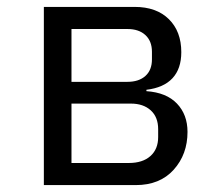

<svg xmlns="http://www.w3.org/2000/svg" viewBox="-20 -536 640 556"><path d="M107 -516H370Q433 -516 469 -480.5Q505 -445 505 -385Q505 -337 479.5 -309.5Q454 -282 404 -276V-272Q462 -268 492.5 -236Q523 -204 523 -154Q523 -89 483 -44.5Q443 0 373 0H107ZM353 -64Q393 -64 415.5 -84Q438 -104 438 -139V-162Q438 -197 416.5 -216.5Q395 -236 359 -236H187V-64ZM349 -299Q382 -299 401 -316Q420 -333 420 -364V-386Q420 -417 401 -434.5Q382 -452 349 -452H187V-299Z"/></svg>

Font: iA Writer Quattro V
Style: Regular
Weight: 400
Designer: Mike Abbink, Paul van der Laan, Pieter van Rosmalen, Oliver Reichenstein
Foundry: Information Architects Inc.
Version: Version 2.000